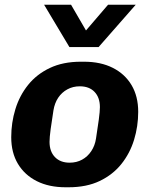

<svg xmlns="http://www.w3.org/2000/svg" viewBox="-20 -782 640 812"><path d="M257.5 10Q187 10 135.5 -16Q84 -42 55.8 -89.2Q27.5 -136.5 27.5 -202Q27.5 -263 45 -320.2Q62.5 -377.5 98.8 -422.8Q135 -468 190.8 -494.5Q246.5 -521 322 -521H335.5Q406 -521 457.2 -495Q508.5 -469 536.5 -421.8Q564.5 -374.5 564.5 -309Q564.5 -248 547 -190.8Q529.5 -133.5 493.2 -88.2Q457 -43 401.5 -16.5Q346 10 270 10ZM274.5 -94Q304 -94 327.2 -106.8Q350.5 -119.5 366 -142.8Q381.5 -166 386 -196Q393 -240.5 397.8 -275.8Q402.5 -311 402.5 -329Q402.5 -369.5 380 -393.2Q357.5 -417 317.5 -417Q288.5 -417 265 -404.2Q241.5 -391.5 226.2 -368.8Q211 -346 206 -315Q199 -271 194.2 -235.8Q189.5 -200.5 189.5 -182Q189.5 -141.5 212.2 -117.8Q235 -94 274.5 -94ZM554 -762 397 -583H273.5L166.5 -762H280.5L372.5 -603.5H301L437 -762Z"/></svg>

Font: Chivo Medium
Style: Italic
Weight: 500
Italic angle: -8.05°
Designer: Hector Gatti
Foundry: Omnibus-Type
Version: Version 2.002